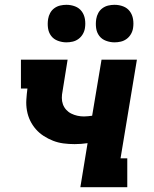

<svg xmlns="http://www.w3.org/2000/svg" viewBox="-20 -778 640 798"><path d="M314 0 344 -183Q331 -181 317 -180Q303 -179 290 -179Q266 -179 243.5 -182Q221 -185 200.5 -193Q180 -201 161.5 -213Q143 -225 129 -241Q115 -257 105.5 -276.5Q96 -296 92 -318.5Q88 -341 89.5 -364Q91 -387 94 -410H67V-530H261Q256 -497 250.5 -464.5Q245 -432 240 -399Q237 -385 237 -371Q237 -357 241.5 -344.5Q246 -332 255 -322Q264 -312 276 -306Q288 -300 301.5 -297Q315 -294 329 -294Q337 -294 346 -295Q355 -296 363 -297L402 -530H549L481 -120H509V0ZM456 -602Q438 -602 420.5 -608.5Q403 -615 392.5 -629Q382 -643 379.5 -661.5Q377 -680 380 -699Q382 -712 388.5 -724Q395 -736 406 -744Q417 -752 430 -755Q443 -758 456 -758Q475 -758 492 -751.5Q509 -745 519.5 -731Q530 -717 533 -698.5Q536 -680 533 -661Q531 -648 524 -636Q517 -624 506 -616Q495 -608 482 -605Q469 -602 456 -602ZM256 -602Q238 -602 220.5 -608.5Q203 -615 192.5 -629Q182 -643 179.5 -661.5Q177 -680 180 -699Q182 -712 188.5 -724Q195 -736 206 -744Q217 -752 230 -755Q243 -758 256 -758Q275 -758 292 -751.5Q309 -745 319.5 -731Q330 -717 333 -698.5Q336 -680 333 -661Q331 -648 324 -636Q317 -624 306 -616Q295 -608 282 -605Q269 -602 256 -602Z"/></svg>

Font: Iosevka Slab Heavy Extended
Style: Italic
Weight: 900
Width: 7
Italic angle: -9°
Monospace: yes
Designer: Belleve Invis
Foundry: Belleve Invis
Version: Version 11.1.0; ttfautohint (v1.8.3)